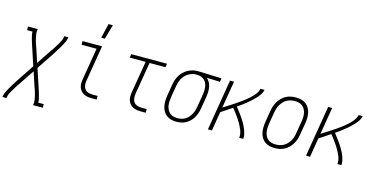

<svg xmlns="http://www.w3.org/2000/svg" viewBox="-107 -1211 3696 1890"><g transform="rotate(15 1741.0 -266.5)"><path d="M-18 215 -15 197Q-12 181 -4.5 166Q3 151 10.5 136.5Q18 122 26 108Q34 94 43 80Q52 66 60.5 52Q69 38 78 24L197 -155L138 -333Q132 -351 126 -369.5Q120 -388 115 -406.5Q110 -425 105.5 -444Q101 -463 101 -483H46L45 -520H145L142 -502Q140 -488 142 -474Q144 -460 146.5 -447Q149 -434 152 -421Q155 -408 159 -395.5Q163 -383 167 -370Q171 -357 176 -345L225 -197L326 -349Q329 -354 332.5 -358.5Q336 -363 340 -368Q350 -384 360.5 -400Q371 -416 380.5 -433Q390 -450 399.5 -467Q409 -484 412 -502L415 -520H456L453 -502Q450 -486 442.5 -471Q435 -456 427.5 -441.5Q420 -427 412 -413Q404 -399 395 -385Q386 -371 377 -357Q368 -343 360 -329L241 -150L300 28Q306 46 312 64.5Q318 83 323 101.5Q328 120 332.5 139Q337 158 337 178H392L393 215H293L296 197Q298 183 296 169Q294 155 291.5 142Q289 129 286 116Q283 103 279 90.5Q275 78 271 65Q267 52 262 40L213 -108L111 44Q109 49 105.5 53.5Q102 58 98 63Q88 79 77.5 95Q67 111 57.5 128Q48 145 38.5 162Q29 179 26 197L23 215Z M832 0Q810 0 789.5 -3.5Q769 -7 751.5 -16.5Q734 -26 721.5 -41Q709 -56 702.5 -75Q696 -94 696 -115Q696 -136 700 -158L754 -483H601V-520H800L739 -152Q735 -129 738 -106.5Q741 -84 753.5 -67.5Q766 -51 787.5 -44Q809 -37 831 -37H884V0ZM770 -600 805 -748H849L807 -600Z M1332 0Q1311 0 1290.5 -3.5Q1270 -7 1252.5 -16Q1235 -25 1222 -40Q1209 -55 1202.5 -73.5Q1196 -92 1196 -113Q1196 -134 1199 -155L1254 -483H1092L1098 -520H1462L1456 -483H1294L1239 -155Q1236 -132 1238 -109Q1240 -86 1252.5 -69Q1265 -52 1286.5 -44.5Q1308 -37 1331 -37H1384V0Z M1698 8Q1670 8 1644.5 1.5Q1619 -5 1598 -20.5Q1577 -36 1564 -58.5Q1551 -81 1545.5 -106.5Q1540 -132 1540.5 -160Q1541 -188 1545 -215L1565 -335Q1569 -360 1577 -384Q1585 -408 1598.5 -430Q1612 -452 1630.5 -470.5Q1649 -489 1671.5 -501.5Q1694 -514 1718.5 -521Q1743 -528 1767 -528H1781L2017 -520L2011 -483L1876 -488Q1894 -473 1905.5 -451.5Q1917 -430 1921.5 -406Q1926 -382 1925 -356Q1924 -330 1920 -305L1900 -185Q1896 -160 1888.5 -136Q1881 -112 1868.5 -89.5Q1856 -67 1837 -47.5Q1818 -28 1795.5 -15.5Q1773 -3 1748 2.5Q1723 8 1699 8ZM1699 -29Q1719 -29 1739.5 -33.5Q1760 -38 1778.5 -49.5Q1797 -61 1811 -77.5Q1825 -94 1835 -112.5Q1845 -131 1851 -151Q1857 -171 1860 -191L1880 -311Q1884 -331 1885 -351.5Q1886 -372 1884 -391.5Q1882 -411 1875 -429Q1868 -447 1855 -460.5Q1842 -474 1824 -482Q1806 -490 1786 -491H1775Q1772 -491 1769.5 -491.5Q1767 -492 1765 -492Q1745 -492 1725 -485.5Q1705 -479 1687 -468Q1669 -457 1654.5 -441Q1640 -425 1630 -406.5Q1620 -388 1614 -368.5Q1608 -349 1605 -329L1585 -209Q1582 -188 1581 -166Q1580 -144 1583.5 -123.5Q1587 -103 1596.5 -84.5Q1606 -66 1621 -53Q1636 -40 1657 -34.5Q1678 -29 1699 -29Z M2018 0 2104 -520H2145L2099 -244Q2117 -256 2135 -267Q2153 -278 2171.5 -290Q2190 -302 2207.5 -313.5Q2225 -325 2243 -337.5Q2261 -350 2278 -362.5Q2295 -375 2311.5 -388.5Q2328 -402 2344 -416.5Q2360 -431 2374 -447Q2388 -463 2399.5 -481.5Q2411 -500 2415 -520H2456Q2452 -495 2436.5 -472Q2421 -449 2402.5 -429Q2384 -409 2363.5 -390.5Q2343 -372 2322 -355Q2301 -338 2279 -322Q2257 -306 2235 -291Q2247 -275 2259.5 -259Q2272 -243 2284 -226.5Q2296 -210 2307.5 -193Q2319 -176 2329.5 -158Q2340 -140 2349 -121.5Q2358 -103 2365 -83.5Q2372 -64 2376.5 -43Q2381 -22 2378 0H2337Q2340 -21 2336.5 -40.5Q2333 -60 2326 -78Q2319 -96 2310 -113Q2301 -130 2292 -146.5Q2283 -163 2272 -178.5Q2261 -194 2250 -209.5Q2239 -225 2227.5 -240Q2216 -255 2203 -270Q2175 -251 2147 -232Q2119 -213 2091 -195L2059 0Z M2699 8Q2671 8 2645 1.5Q2619 -5 2598.5 -20Q2578 -35 2564.5 -57.5Q2551 -80 2545.5 -106Q2540 -132 2540.5 -160Q2541 -188 2545 -215L2565 -335Q2569 -360 2577 -384.5Q2585 -409 2599 -432Q2613 -455 2632 -474Q2651 -493 2674.5 -505.5Q2698 -518 2723.5 -523Q2749 -528 2774 -528Q2802 -528 2828.5 -521.5Q2855 -515 2875.5 -500Q2896 -485 2909.5 -462.5Q2923 -440 2928.5 -414Q2934 -388 2933.5 -360Q2933 -332 2928 -305L2908 -185Q2904 -160 2896 -135.5Q2888 -111 2874 -88Q2860 -65 2841 -46Q2822 -27 2798.5 -14.5Q2775 -2 2749.5 3Q2724 8 2699 8ZM2700 -29Q2721 -29 2741.5 -33.5Q2762 -38 2781 -48.5Q2800 -59 2815.5 -75.5Q2831 -92 2842 -111Q2853 -130 2859 -150Q2865 -170 2868 -191L2888 -311Q2892 -332 2893 -354Q2894 -376 2890.5 -396.5Q2887 -417 2877.5 -435.5Q2868 -454 2852.5 -467Q2837 -480 2816 -485.5Q2795 -491 2774 -491Q2753 -491 2732.5 -486.5Q2712 -482 2692.5 -471.5Q2673 -461 2658 -444.5Q2643 -428 2631.5 -409Q2620 -390 2614.5 -370Q2609 -350 2605 -329L2585 -209Q2582 -188 2581 -166Q2580 -144 2583.5 -123.5Q2587 -103 2596.5 -84.5Q2606 -66 2621 -53Q2636 -40 2657.5 -34.5Q2679 -29 2700 -29Z M3018 0 3104 -520H3145L3099 -244Q3117 -256 3135 -267Q3153 -278 3171.5 -290Q3190 -302 3207.5 -313.5Q3225 -325 3243 -337.5Q3261 -350 3278 -362.5Q3295 -375 3311.5 -388.5Q3328 -402 3344 -416.5Q3360 -431 3374 -447Q3388 -463 3399.5 -481.5Q3411 -500 3415 -520H3456Q3452 -495 3436.5 -472Q3421 -449 3402.5 -429Q3384 -409 3363.5 -390.5Q3343 -372 3322 -355Q3301 -338 3279 -322Q3257 -306 3235 -291Q3247 -275 3259.5 -259Q3272 -243 3284 -226.5Q3296 -210 3307.5 -193Q3319 -176 3329.5 -158Q3340 -140 3349 -121.5Q3358 -103 3365 -83.5Q3372 -64 3376.5 -43Q3381 -22 3378 0H3337Q3340 -21 3336.5 -40.5Q3333 -60 3326 -78Q3319 -96 3310 -113Q3301 -130 3292 -146.5Q3283 -163 3272 -178.5Q3261 -194 3250 -209.5Q3239 -225 3227.5 -240Q3216 -255 3203 -270Q3175 -251 3147 -232Q3119 -213 3091 -195L3059 0Z"/></g></svg>

Font: Iosevka Curly Slab Extralight
Style: Italic
Weight: 200
Italic angle: -9°
Monospace: yes
Designer: Belleve Invis
Foundry: Belleve Invis
Version: Version 22.1.2; ttfautohint (v1.8.4)